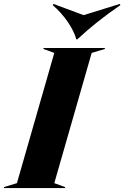

<svg xmlns="http://www.w3.org/2000/svg" viewBox="-76 -956 632 976"><path d="M255 -5V0H-56V-5L10 -25L200 -687L145 -707V-712H457V-707L390 -687L200 -25ZM317 -756H312Q300 -799 267.5 -846Q235 -893 192 -930L196 -936L349 -879L533 -936L536 -930Q413 -846 317 -756Z"/></svg>

Font: Nyght Serif Dark Italic
Style: Regular
Weight: 800
Italic angle: -16°
Designer: Maksym Kobuzan
Version: Version 0.400